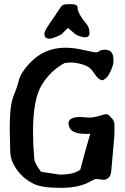

<svg xmlns="http://www.w3.org/2000/svg" viewBox="-20 -905 607 934"><path d="M310.5 -769 288.1 -747.1Q284.2 -738.3 252.9 -725.6Q232.4 -716.8 220.7 -716.8Q195.8 -716.8 195.8 -741.7Q195.8 -753.9 223.6 -793.7Q251.5 -833.5 264.9 -855Q278.3 -876.5 286.4 -880.6Q294.4 -884.8 317.4 -884.8Q340.3 -884.8 348.9 -881.3Q357.4 -877.9 357.4 -866Q357.4 -854 368.2 -834Q378.9 -814 395 -795.7Q411.1 -777.3 414.1 -759.8Q415.5 -750 415.5 -743.7Q415.5 -737.3 414.1 -734.4Q408.7 -723.6 393.6 -723.6Q377 -723.6 349.6 -736.3ZM485.4 -30.3 448.2 -34.2Q439.9 -34.2 423.3 -24.4Q368.7 8.8 277.8 8.8H274.4Q182.1 8.8 142.8 -11.2Q103.5 -31.2 79.1 -58.6Q31.7 -111.3 29.8 -165.5L27.3 -278.3Q27.3 -392.6 45.4 -436.5Q63.5 -480.5 71.8 -514.9Q80.1 -549.3 121.6 -594.7Q192.4 -672.9 298.3 -672.9Q339.8 -672.9 387.7 -661.6Q435.5 -650.4 445.3 -650.4Q455.1 -650.4 463.9 -656.7Q472.7 -663.1 490.2 -663.1H491.2Q510.3 -663.1 520.3 -652.3Q530.3 -641.6 531.2 -624.5L532.2 -605Q532.2 -590.3 517.1 -556.6Q502 -522.9 479 -514.6Q459.5 -516.1 442.4 -542.5Q425.3 -568.8 410.9 -578.4Q396.5 -587.9 370.8 -594.5Q345.2 -601.1 328.6 -601.1H324.2Q306.6 -600.1 294.9 -598.6Q227.5 -563 184.1 -493.4Q140.6 -423.8 140.6 -265.1Q140.6 -205.6 146.5 -133.3Q148.4 -110.4 179.7 -69.3L270.5 -55.7Q338.9 -55.7 370.6 -79.6Q393.6 -168 418.9 -253.9H395Q320.3 -253.9 314.5 -296.9L313 -298.3V-303.7Q313 -335.9 370.1 -335.9L414.1 -333Q441.4 -334 464.8 -341.8Q488.3 -349.6 498 -349.6Q507.8 -349.6 519.5 -334Q536.1 -318.4 536.6 -302.2Q537.1 -286.1 537.1 -265.9Q537.1 -245.6 529.8 -168.9Q522.5 -92.3 521 -71.8Q519.5 -51.3 508.3 -40.8Q497.1 -30.3 485.4 -30.3Z"/></svg>

Font: Drukaatie burti
Style: Demi
Weight: 600
Version: Version 0.14